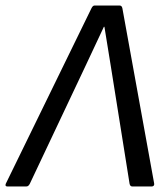

<svg xmlns="http://www.w3.org/2000/svg" viewBox="-48 -675 607 695"><path d="M-21 0Q-26 0 -27.5 -2.5Q-29 -5 -27 -10L283 -645Q288 -655 294 -655H385Q393 -655 395 -645L510 -11Q511 -6 508.5 -3Q506 0 501 0H431Q423 0 421 -10L354 -430Q348 -467 342 -504Q336 -541 330 -578H328Q311 -541 293.5 -504.5Q276 -468 259 -431L60 -10Q58 -6 55 -3Q52 0 47 0Z"/></svg>

Font: Sofia Sans Hairline
Style: Italic
Weight: 1
Italic angle: -9°
Designer: Botio Nikoltchev, Ani Petrova
Foundry: lettersoup
Version: Version 4.102